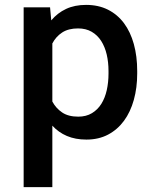

<svg xmlns="http://www.w3.org/2000/svg" viewBox="-20 -558 640 781"><path d="M538.1 -258.8Q538.1 -201.2 524.4 -151.9Q510.7 -102.5 484.4 -66.7Q458 -30.8 419.7 -10.5Q381.3 9.8 331.5 9.8Q286.6 9.8 252.2 -4.9Q217.8 -19.5 192.9 -46.9V203.1H76.2V-528.3H183.6L188.5 -475.1Q213.9 -505.4 248.8 -521.7Q283.7 -538.1 330.1 -538.1Q380.4 -538.1 419.2 -518.6Q458 -499 484.4 -463.6Q510.7 -428.2 524.4 -378.7Q538.1 -329.1 538.1 -269ZM421.4 -269Q421.4 -304.7 414.1 -336.2Q406.7 -367.7 391.6 -391.4Q376.5 -415 353 -428.7Q329.6 -442.4 297.4 -442.4Q258.3 -442.4 232.9 -425.8Q207.5 -409.2 192.9 -381.3V-145Q207.5 -117.7 232.7 -100.6Q257.8 -83.5 298.3 -83.5Q330.6 -83.5 354 -97.7Q377.4 -111.8 392.3 -135.7Q407.2 -159.7 414.3 -191.4Q421.4 -223.1 421.4 -258.8Z"/></svg>

Font: TypoPRO Roboto Mono
Style: Regular
Weight: 500
Designer: Google
Version: Version 2.000986; 2015; ttfautohint (v1.3)